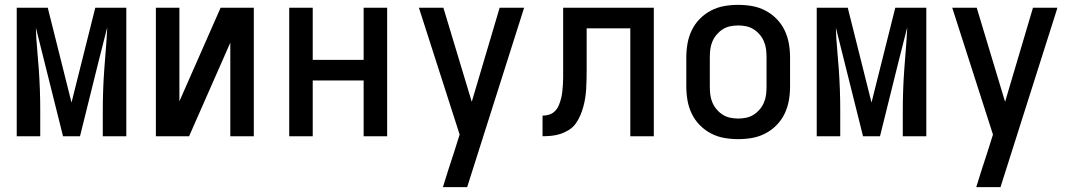

<svg xmlns="http://www.w3.org/2000/svg" viewBox="-20 -562 4440 792"><path d="M310 0H240L128 -448Q129 -405 133 -362.5Q137 -320 140 -277Q143 -234 144.5 -191.5Q146 -149 146 -106V0H49V-530H177L275 -139L373 -530H501V0H404V-106Q404 -148 405.5 -190Q407 -232 410 -274Q413 -316 416.5 -358Q420 -400 422 -442V-448L386 -306Z M623 0V-530H720V-144L890 -530H1027V0H930V-386L760 0Z M1173 0V-530H1270V-315H1480V-530H1577V0H1480V-230H1270V0Z M1907 210H1807Q1818 174 1829.5 138Q1841 102 1853 66L1876 -7L1708 -530H1809L1926 -142L2041 -530H2142Z M2580 0V-445H2400V-272Q2400 -253 2399.5 -234Q2399 -215 2398 -196Q2397 -177 2394 -158Q2391 -139 2386 -121Q2381 -103 2373.5 -85.5Q2366 -68 2355 -52.5Q2344 -37 2327.5 -26.5Q2311 -16 2293 -10Q2275 -4 2256 -2Q2237 0 2218 0V-85Q2233 -85 2246.5 -89.5Q2260 -94 2270 -104.5Q2280 -115 2285.5 -128.5Q2291 -142 2294.5 -156Q2298 -170 2299.5 -184Q2301 -198 2302 -212.5Q2303 -227 2303 -241.5Q2303 -256 2303 -270V-530H2677V0Z M3025 12Q2996 12 2967.5 7Q2939 2 2913 -11.5Q2887 -25 2866.5 -46Q2846 -67 2833.5 -93Q2821 -119 2816 -147.5Q2811 -176 2811 -205V-325Q2811 -354 2816 -382.5Q2821 -411 2833.5 -437Q2846 -463 2866.5 -484Q2887 -505 2913 -518.5Q2939 -532 2967.5 -537Q2996 -542 3025 -542Q3054 -542 3082.5 -537Q3111 -532 3137 -518.5Q3163 -505 3183.5 -484Q3204 -463 3216.5 -437Q3229 -411 3234 -382.5Q3239 -354 3239 -325V-205Q3239 -176 3234 -147.5Q3229 -119 3216.5 -93Q3204 -67 3183.5 -46Q3163 -25 3137 -11.5Q3111 2 3082.5 7Q3054 12 3025 12ZM3025 -73Q3042 -73 3058.5 -76.5Q3075 -80 3089 -89Q3103 -98 3114 -111Q3125 -124 3131.5 -139.5Q3138 -155 3140 -171.5Q3142 -188 3142 -205V-325Q3142 -342 3140 -358.5Q3138 -375 3131.5 -390.5Q3125 -406 3114 -419Q3103 -432 3089 -441Q3075 -450 3058.5 -453.5Q3042 -457 3025 -457Q3008 -457 2991.5 -453.5Q2975 -450 2961 -441Q2947 -432 2936 -419Q2925 -406 2918.5 -390.5Q2912 -375 2910 -358.5Q2908 -342 2908 -325V-205Q2908 -188 2910 -171.5Q2912 -155 2918.5 -139.5Q2925 -124 2936 -111Q2947 -98 2961 -89Q2975 -80 2991.5 -76.5Q3008 -73 3025 -73Z M3610 0H3540L3428 -448Q3429 -405 3433 -362.5Q3437 -320 3440 -277Q3443 -234 3444.5 -191.5Q3446 -149 3446 -106V0H3349V-530H3477L3575 -139L3673 -530H3801V0H3704V-106Q3704 -148 3705.5 -190Q3707 -232 3710 -274Q3713 -316 3716.5 -358Q3720 -400 3722 -442V-448L3686 -306Z M4107 210H4007Q4018 174 4029.5 138Q4041 102 4053 66L4076 -7L3908 -530H4009L4126 -142L4241 -530H4342Z"/></svg>

Font: Lode Dark Term
Style: Bold
Weight: 700
Monospace: yes
Designer: Belleve Invis
Foundry: Belleve Invis
Version: Version 29.2.0